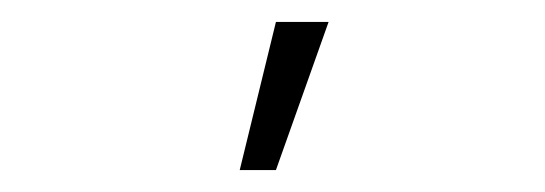

<svg xmlns="http://www.w3.org/2000/svg" viewBox="-20 -965 497 175"><path d="M231.5 -945 198.5 -810H231.5L279.5 -945Z"/></svg>

Font: Hauora
Style: Regular
Weight: 400
Designer: Wayne Shih
Foundry: WCYS
Version: Version 1.001